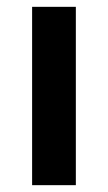

<svg xmlns="http://www.w3.org/2000/svg" viewBox="-20 -542 316 562"><path d="M74 0V-522H202V0Z"/></svg>

Font: IBM Plex Sans Thai Looped SemiBold
Style: Regular
Weight: 600
Designer: Mike Abbink, Paul van der Laan, Pieter van Rosmalen, Ben Mitchell, Mark Frömberg
Foundry: Bold Monday
Version: Version 1.1